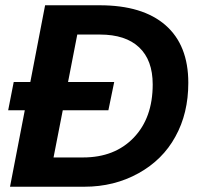

<svg xmlns="http://www.w3.org/2000/svg" viewBox="-20 -708 762 728"><path d="M151 -688H358Q521 -688 607.5 -612.5Q694 -537 694 -394Q694 -278 645 -190Q597 -102 505 -51Q413 0 300 0H18L74 -290H11L32 -397H95ZM273 -577 238 -397H413L391 -290H218L183 -111H295Q415 -111 487 -186Q559 -261 559 -388Q559 -480 507.5 -528.5Q456 -577 359 -577Z"/></svg>

Font: Libra Sans
Style: Bold Italic
Weight: 700
Italic angle: -12°
Foundry: Context Ltd
Version: Version 1.002